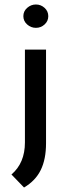

<svg xmlns="http://www.w3.org/2000/svg" viewBox="-20 -635 300 855"><path d="M31 142Q91 91 91 -1V-414H185V3Q185 74 161.5 122Q138 170 87 200ZM140 -615Q162 -615 178.5 -600Q195 -585 195 -563Q195 -541 178.5 -526Q162 -511 140 -511Q118 -511 101 -526Q84 -541 84 -563Q84 -585 101 -600Q118 -615 140 -615Z"/></svg>

Font: Josefin Sans
Style: Regular
Weight: 400
Designer: Santiago Orozco
Foundry: Typemade
Version: Version 2.000